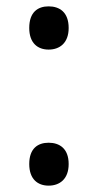

<svg xmlns="http://www.w3.org/2000/svg" viewBox="-20 -570 308 604"><path d="M72 -482C72 -434 99 -414 133 -414C167 -414 196 -434 196 -482C196 -532 167 -550 133 -550C99 -550 72 -532 72 -482ZM72 -54C72 -6 99 14 133 14C167 14 196 -6 196 -54C196 -103 167 -121 133 -121C99 -121 72 -103 72 -54Z"/></svg>

Font: Noto Sans Elbasan
Style: Regular
Weight: 400
Designer: Monotype Design Team
Foundry: Monotype Imaging Inc.
Version: Version 2.004